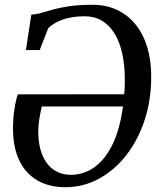

<svg xmlns="http://www.w3.org/2000/svg" viewBox="-20 -771 682 802"><path d="M88.2 -561.8 110.9 -710.1Q131.1 -710.8 152.7 -717.2Q174.2 -723.6 202.2 -731.4Q230.2 -739.2 269.9 -745.1Q309.7 -751 366.4 -751Q423.7 -751 469.1 -729.6Q514.5 -708.2 546.3 -668.7Q578.2 -629.2 594.9 -574.2Q611.6 -519.2 611.6 -452Q611.6 -351.5 583.3 -267Q555 -182.5 505.2 -120Q455.5 -57.5 391 -23.2Q326.5 11 253.6 11Q184.8 11 135.6 -17.8Q86.5 -46.5 60.4 -101.2Q34.3 -156 34.3 -234Q34.3 -277 40.5 -316.6Q46.7 -356.2 54.6 -376.9L498.7 -377.3Q499.6 -385.7 500.2 -394.2Q500.8 -402.7 501 -411.6Q501.3 -420.4 501.3 -429.4Q502.2 -493.9 491.2 -544.6Q480.3 -595.3 458.7 -630.6Q437.1 -665.9 405.9 -684.5Q374.6 -703 334.6 -703Q295.5 -703 265.3 -695.8Q235.1 -688.6 214.2 -677.1Q193.4 -665.6 181.1 -652.3L145.9 -561.8ZM493.6 -326.2H154.6Q148.6 -299.9 144.2 -274Q139.9 -248.1 139.9 -219.7Q139.9 -183.3 147.8 -151Q155.7 -118.8 172.5 -94.1Q189.3 -69.3 215.2 -55.1Q241.1 -40.8 276.6 -40.8Q328.2 -40.8 372.5 -71.2Q416.8 -101.7 448.6 -164.7Q480.4 -227.8 493.6 -326.2Z"/></svg>

Font: Merriweather 7pt Light
Style: Italic
Weight: 300
Italic angle: -7.8°
Designer: Eben Sorkin
Foundry: Eben Sorkin
Version: Version 2.200;gftools[0.9.31]